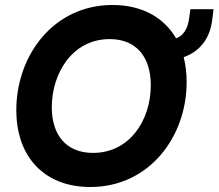

<svg xmlns="http://www.w3.org/2000/svg" viewBox="-20 -734 878 771"><path d="M342.5 17C579.5 17 729.5 -185 729.5 -404C729.5 -440 725.5 -474 717.5 -504.5C784 -527.5 823 -581 832 -653L837.5 -697H744.5L739.5 -660.5C733.5 -615.5 715 -590.5 687 -580C638 -665 548.5 -714 432 -714C194 -714 45.5 -510.5 45.5 -292C45.5 -101.5 160.5 17 342.5 17ZM188 -303.5C188 -441 271.5 -577 420.5 -577C527.5 -577 585.5 -505 585.5 -392C585.5 -249 499 -120 353.5 -120C247 -120 188 -190.5 188 -303.5Z"/></svg>

Font: HK Grotesk ExtraBold
Style: Italic
Weight: 800
Italic angle: -16°
Designer: Alfredo Marco Pradil
Foundry: Hanken Design Co.
Version: Version 3.001;FEAKit 1.0